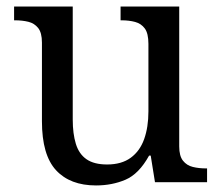

<svg xmlns="http://www.w3.org/2000/svg" viewBox="-20 -556 675 586"><path d="M273 10Q194 10 151 -36.5Q108 -83 108 -186V-426Q108 -456 96.5 -470.5Q85 -485 66.5 -489.5Q48 -494 26 -494H23V-536H202V-191Q202 -148 211.5 -117Q221 -86 244 -70Q267 -54 307 -54Q351 -54 379 -74.5Q407 -95 420 -131.5Q433 -168 433 -216V-422Q433 -454 422 -469Q411 -484 392.5 -489Q374 -494 351 -494H348V-536H527V-109Q527 -80 538.5 -65.5Q550 -51 568.5 -46.5Q587 -42 609 -42H612V0H453L440 -81H435Q404 -25 363 -7.5Q322 10 273 10Z"/></svg>

Font: Noto Serif Tibetan
Style: Regular
Weight: 400
Designer: Monotype Design Team
Foundry: Monotype Imaging Inc.
Version: Version 2.103